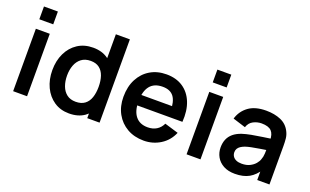

<svg xmlns="http://www.w3.org/2000/svg" viewBox="-83 -1138 2521 1560"><g transform="rotate(20 1178.0 -358.0)"><path d="M200.3 -621.8H80V-732.5H200.3ZM200.3 0H80V-540H200.3Z M567.2 15Q492.3 15 437 -22.5Q381.6 -60.1 351 -124.6Q320.5 -189.2 320.5 -270.2Q320.5 -352.2 351.4 -416.5Q382.2 -480.8 438.6 -517.9Q495 -555 571.7 -555Q648.4 -555 700.8 -517.6Q753.2 -480.2 780.1 -415.8Q807 -351.3 807 -270.2Q807 -189.2 779.9 -124.7Q752.8 -60.2 699.5 -22.6Q646.2 15 567.2 15ZM585.5 -92.8Q634 -92.8 663.8 -115.3Q693.7 -137.7 707.2 -177.7Q720.8 -217.8 720.8 -270.2Q720.8 -322.8 707.2 -362.7Q693.6 -402.7 664.6 -424.9Q635.6 -447.2 589.7 -447.2Q541 -447.2 509.6 -423.3Q478.2 -399.5 463.1 -359.3Q448 -319.2 448 -270.2Q448 -220.7 462.8 -180.4Q477.7 -140.2 508 -116.5Q538.4 -92.8 585.5 -92.8ZM827.3 0H720.8V-379.2H706.2V-720H827.3Z M1212.8 15Q1130.9 15 1069 -20.5Q1007.1 -56.1 972.3 -119Q937.5 -182 937.5 -264.2Q937.5 -352.7 971.6 -417.9Q1005.8 -483.2 1066.2 -519.1Q1126.7 -555 1206.2 -555Q1289.9 -555 1348.7 -515.8Q1407.4 -476.7 1436 -405.2Q1464.7 -333.7 1457.6 -236.3H1338V-280.3Q1337.5 -368.5 1307 -409.1Q1276.5 -449.7 1211.2 -449.7Q1137.2 -449.7 1101.1 -403.8Q1065 -358 1065 -270Q1065 -187.8 1101.1 -142.8Q1137.2 -97.8 1206.2 -97.8Q1250.7 -97.8 1282.8 -117.7Q1315 -137.5 1332.5 -174.8L1451.7 -139Q1420.8 -65.8 1355.9 -25.4Q1291 15 1212.8 15ZM1398.7 -236.3H1027V-327.5H1398.7Z M1699.8 -621.8H1579.5V-732.5H1699.8ZM1699.8 0H1579.5V-540H1699.8Z M2001.2 15Q1942.3 15 1901.9 -7.2Q1861.4 -29.4 1840.7 -66.5Q1820 -103.5 1820 -148Q1820 -187.2 1833 -218.2Q1846.1 -249.2 1873.1 -272Q1900.2 -294.8 1942.8 -309.5Q1975.7 -320.2 2019.2 -328.5Q2062.8 -336.8 2114.1 -344.1Q2165.4 -351.4 2221.7 -359.8L2178.3 -335.7Q2178.8 -391.6 2153.4 -418.1Q2128 -444.7 2067.3 -444.7Q2031 -444.7 1997 -427.5Q1963.1 -410.4 1949.5 -369.2L1839.3 -403.7Q1859.4 -472 1915.8 -513.5Q1972.2 -555 2067.7 -555Q2139.8 -555 2194.3 -531.6Q2248.9 -508.2 2275.7 -454.5Q2290.2 -426.2 2293.2 -396.4Q2296.2 -366.7 2296.2 -331.3V0H2190.5V-117.2L2208 -97.8Q2171.5 -39.6 2122.7 -12.3Q2073.9 15 2001.2 15ZM2025 -81.2Q2066 -81.2 2094.9 -95.7Q2123.8 -110.2 2141.2 -131Q2158.5 -151.8 2164.3 -170.7Q2173.8 -193.7 2175.2 -223.4Q2176.7 -253.1 2176.7 -271.7L2213.7 -260.5Q2158.8 -251.8 2119.8 -245.4Q2080.8 -239.1 2052.9 -233.4Q2025.1 -227.7 2003.5 -220.5Q1982.8 -212.8 1968.2 -203Q1953.7 -193.1 1945.9 -180Q1938.2 -166.9 1938.2 -149.5Q1938.2 -129.8 1948 -114.3Q1957.9 -98.8 1977.2 -90Q1996.5 -81.2 2025 -81.2Z"/></g></svg>

Font: Manrope Variable Light
Style: Regular
Weight: 200
Designer: Mikhail Sharanda
Foundry: Mikhail Sharanda
Version: Version 4.505